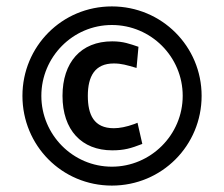

<svg xmlns="http://www.w3.org/2000/svg" viewBox="-20 -588 699 599"><path d="M329 -9C485 -9 609 -134 609 -289C609 -443 485 -568 329 -568C173 -568 50 -443 50 -289C50 -134 173 -9 329 -9ZM109 -289C109 -410 207 -510 329 -510C451 -510 550 -411 550 -289C550 -167 450 -68 329 -68C207 -68 109 -168 109 -289ZM175 -289C175 -182 235 -119 330 -119C367 -119 388 -125 424 -139L409 -205L399 -201C374 -192 353 -188 335 -188C273 -188 254 -230 254 -289C254 -350 276 -390 335 -390C359 -390 375 -385 406 -376L412 -442C385 -451 365 -459 330 -459C232 -459 175 -393 175 -289Z"/></svg>

Font: All Genders v4
Style: Bold
Weight: 700
Designer: Rassam Alawdi
Foundry: Rassam Art
Version: Version 3.100;FEAKit 1.0